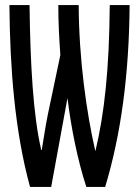

<svg xmlns="http://www.w3.org/2000/svg" viewBox="-20 -734 540 754"><path d="M98 0H181L245 -349C259 -233 285 -104 319 0H393C455 -205 487 -441 489 -714H411C409 -461 390 -289 355 -142H354C320 -291 290 -500 289 -714H209C209 -650 212 -587 217 -518L168 -285C157 -231 151 -184 144 -145H142C110 -282 99 -482 96 -714H17C19 -467 38 -218 98 0Z"/></svg>

Font: Noto Sans Mono ExtraCondensed
Style: Regular
Weight: 400
Width: 2
Designer: Monotype Design Team
Foundry: Monotype Imaging Inc.
Version: Version 2.014